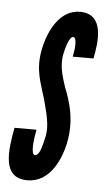

<svg xmlns="http://www.w3.org/2000/svg" viewBox="-51 -587 347 627"><g transform="rotate(5 123.0 -273.5)"><path d="M243 -407C254 -461 268 -555 186 -555C126 -555 88 -495 73 -425C58 -354 79 -312 94 -260C105 -218 117 -177 110 -142C101 -100 94 -76 80 -76C66 -76 71 -124 78 -159H6C-8 -85 -22 8 62 8C140 8 171 -77 181 -124C197 -202 176 -262 159 -305C150 -334 135 -371 144 -414C149 -435 158 -471 171 -471C186 -471 179 -424 175 -407Z"/></g></svg>

Font: League Gothic Condensed Italic
Style: Regular
Weight: 400
Width: 3
Designer: Tyler Finck
Foundry: The League of Moveable Type
Version: Version 1.001;PS 001.001;hotconv 1.0.56;makeotf.lib2.0.21325